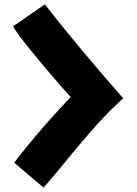

<svg xmlns="http://www.w3.org/2000/svg" viewBox="-20 -826 626 877"><path d="M179 31 45 -83Q72 -119 106.5 -161Q141 -203 177.5 -245Q214 -287 247 -323Q280 -359 303 -383Q281 -406 250.5 -441.5Q220 -477 186.5 -516.5Q153 -556 122 -594Q91 -632 69 -661.5Q47 -691 40 -706L185 -806Q222 -758 267.5 -702Q313 -646 361 -588.5Q409 -531 456 -476.5Q503 -422 543 -377Q481 -322 418 -251.5Q355 -181 295 -107Q235 -33 179 31Z"/></svg>

Font: Mochiy Pop One
Style: Regular
Weight: 400
Designer: FONTDASU
Foundry: FONTDASU / Google Inc. / Adobe
Version: Version 2.000